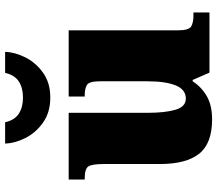

<svg xmlns="http://www.w3.org/2000/svg" viewBox="-68 -750 828 731"><g transform="rotate(-90 345.5 -384.0)"><path d="M257 10Q165 10 126 -39.5Q87 -89 87 -189V-402Q87 -445 78.5 -460Q70 -475 32 -475H28V-536H282V-234Q282 -170 293.5 -130Q305 -90 336 -90Q371 -90 386.5 -129Q402 -168 402 -235V-417Q402 -458 388 -466.5Q374 -475 348 -475H344V-536H596V-121Q596 -78 611 -69.5Q626 -61 652 -61H664V0H435L407 -64H402Q380 -30 345 -10Q310 10 257 10ZM340 -606Q284 -606 245 -633.5Q206 -661 186 -701Q166 -741 165 -778H246Q254 -742 278.5 -726Q303 -710 340 -710Q377 -710 401.5 -726Q426 -742 434 -778H514Q513 -741 493 -701Q473 -661 434.5 -633.5Q396 -606 340 -606Z"/></g></svg>

Font: Noto Serif Sinhala Black
Style: Regular
Weight: 900
Designer: Jelle Bosma - Monotype Design Team
Foundry: Monotype Imaging Inc.
Version: Version 2.007; ttfautohint (v1.8.4.7-5d5b)